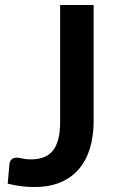

<svg xmlns="http://www.w3.org/2000/svg" viewBox="-20 -743 470 771"><path d="M356 -257Q356 -196 341 -147Q326 -98 296.2 -63.5Q266.5 -29 222 -10.5Q177.5 8 118.5 8Q91.5 8 65.5 4.8Q39.5 1.5 11 -5.5Q12.5 -25.5 14.5 -45.5Q16.5 -65.5 18 -85.5Q19.5 -96.5 26.8 -103.2Q34 -110 47.5 -110Q56 -110 69.8 -106.5Q83.5 -103 104.5 -103Q133 -103 155 -111.2Q177 -119.5 191.8 -137.5Q206.5 -155.5 214 -184.2Q221.5 -213 221.5 -254V-723H356Z"/></svg>

Font: LatoLatin
Style: Bold
Weight: 700
Designer: Lukasz Dziedzic with Adam Twardoch and Botio Nikoltchev
Foundry: tyPoland Lukasz Dziedzic
Version: Version 2.015; 2015-08-06; http://www.latofonts.com/